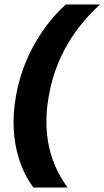

<svg xmlns="http://www.w3.org/2000/svg" viewBox="-20 -736 471 866"><path d="M131 110H285C229 33 163 -96 200 -303C236 -510 348 -639 431 -716H277C220 -665 91 -526 52 -303C12 -80 92 59 131 110Z"/></svg>

Font: Uncut Sans
Style: Bold Italic
Weight: 700
Italic angle: -10°
Designer: Kasper Nordkvist
Foundry: Uncut Type
Version: Version 1.111;FEAKit 1.0